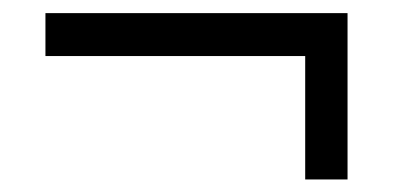

<svg xmlns="http://www.w3.org/2000/svg" viewBox="-20 -406 612 297"><path d="M517.6 -385.7V-128.4H452.1V-319.3H50.3V-385.7Z"/></svg>

Font: Wonky
Style: Regular
Weight: 400
Designer: Monotype Design Team
Foundry: Monotype Imaging Inc.
Version: Version 3.000